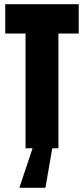

<svg xmlns="http://www.w3.org/2000/svg" viewBox="-20 -708 400 917"><path d="M102 0V-548H5V-688H356V-548H259V0ZM74 189V184L140 -13H231V-8L197 189Z"/></svg>

Font: Saira ExtraCondensed Black
Style: Regular
Weight: 900
Width: 2
Designer: Hector Gatti with collaboration of the Omnibus-Type team
Foundry: Omnibus-Type
Version: Version 1.101